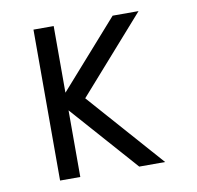

<svg xmlns="http://www.w3.org/2000/svg" viewBox="-65 -597 680 664"><g transform="rotate(-10 275.0 -265.0)"><path d="M372 0 165 -234V0H94V-530H165V-296L372 -530H463L229 -265L463 0Z"/></g></svg>

Font: Lode Term
Style: Regular
Weight: 400
Monospace: yes
Designer: Belleve Invis
Foundry: Belleve Invis
Version: Version 29.2.0